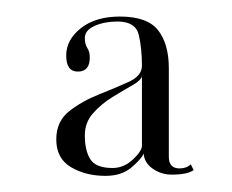

<svg xmlns="http://www.w3.org/2000/svg" viewBox="-20 -776 280 232"><path d="M107.5 -563.5Q83.5 -563.5 65.8 -574Q48 -584.5 48 -607.5Q48 -629.5 63.8 -641.8Q79.5 -654 99.8 -662Q120 -670 135.8 -677.2Q151.5 -684.5 151.5 -696.5Q151.5 -717 147.8 -733.5Q144 -750 122 -750Q106.5 -750 94.5 -744.8Q82.5 -739.5 82.5 -730Q82.5 -722.5 85.5 -718Q88.5 -713.5 88.5 -706.5Q88.5 -689.5 74 -689.5Q60 -689.5 60 -709Q60 -728 77.8 -742Q95.5 -756 125 -756Q158 -756 171 -739.5Q184 -723 184 -693.5V-586.5Q184 -572.5 197 -572.5Q205.5 -572.5 210.5 -577.5L214 -570.5Q206.5 -565 187.5 -565Q175 -565 164.8 -572Q154.5 -579 153.5 -590.5Q151 -584 139 -573.8Q127 -563.5 107.5 -563.5ZM116 -573Q129.5 -573 140.5 -583.2Q151.5 -593.5 151.5 -600V-684Q150.5 -679 140 -673Q129.5 -667 116 -658.8Q102.5 -650.5 92.5 -639.2Q82.5 -628 82.5 -612.5Q82.5 -594 89.2 -583.5Q96 -573 116 -573Z"/></svg>

Font: Imbue 100pt Thin
Style: Regular
Weight: 100
Designer: Tyler Finck
Foundry: Etcetera Type Company
Version: Version 1.102; ttfautohint (v1.8.3)